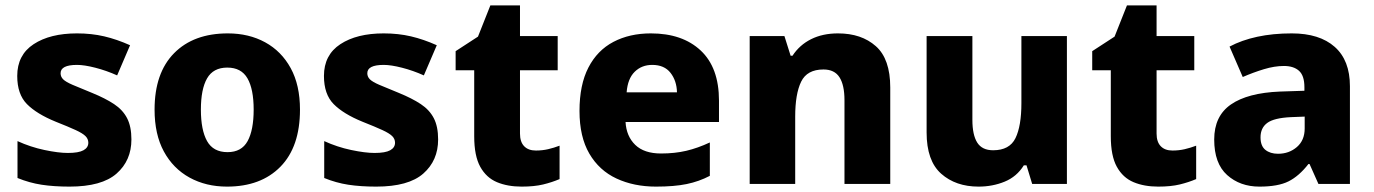

<svg xmlns="http://www.w3.org/2000/svg" viewBox="-20 -683 5101 713"><path d="M468 -165Q468 -87 413 -38.5Q358 10 238 10Q180 10 134.5 3Q89 -4 45 -22V-159Q93 -137 145 -126Q197 -115 232 -115Q272 -115 290 -125Q308 -135 308 -153Q308 -167 297.5 -177.5Q287 -188 261 -200Q235 -212 187 -231Q116 -260 80 -296.5Q44 -333 44 -401Q44 -479 105 -519Q166 -559 266 -559Q320 -559 367 -548Q414 -537 463 -515L415 -403Q375 -421 334 -431.5Q293 -442 266 -442Q205 -442 205 -411Q205 -398 214.5 -388.5Q224 -379 249.5 -368Q275 -357 322 -338Q371 -318 403.5 -296.5Q436 -275 452 -244Q468 -213 468 -165Z M1094 -276Q1094 -138 1021.5 -64Q949 10 823 10Q745 10 684 -23.5Q623 -57 588.5 -120.5Q554 -184 554 -276Q554 -412 626.5 -485.5Q699 -559 826 -559Q904 -559 964.5 -526Q1025 -493 1059.5 -430Q1094 -367 1094 -276ZM726 -276Q726 -200 749 -159Q772 -118 825 -118Q877 -118 899.5 -159Q922 -200 922 -276Q922 -352 899 -392Q876 -432 824 -432Q772 -432 749 -392Q726 -352 726 -276Z M1607 -165Q1607 -87 1552 -38.5Q1497 10 1377 10Q1319 10 1273.5 3Q1228 -4 1184 -22V-159Q1232 -137 1284 -126Q1336 -115 1371 -115Q1411 -115 1429 -125Q1447 -135 1447 -153Q1447 -167 1436.5 -177.5Q1426 -188 1400 -200Q1374 -212 1326 -231Q1255 -260 1219 -296.5Q1183 -333 1183 -401Q1183 -479 1244 -519Q1305 -559 1405 -559Q1459 -559 1506 -548Q1553 -537 1602 -515L1554 -403Q1514 -421 1473 -431.5Q1432 -442 1405 -442Q1344 -442 1344 -411Q1344 -398 1353.5 -388.5Q1363 -379 1388.5 -368Q1414 -357 1461 -338Q1510 -318 1542.5 -296.5Q1575 -275 1591 -244Q1607 -213 1607 -165Z M1970 -124Q1994 -124 2015.5 -129Q2037 -134 2058 -142V-18Q2030 -6 1997 2Q1964 10 1917 10Q1865 10 1825.5 -6.5Q1786 -23 1763.5 -63.5Q1741 -104 1741 -177V-422H1672V-493L1755 -547L1801 -663H1911V-549H2051V-422H1911V-187Q1911 -156 1926.5 -140Q1942 -124 1970 -124Z M2397 -559Q2514 -559 2582 -495.5Q2650 -432 2650 -309V-230H2303Q2306 -177 2339 -145Q2372 -113 2435 -113Q2486 -113 2528.5 -123Q2571 -133 2616 -154V-30Q2576 -9 2530 0.5Q2484 10 2416 10Q2334 10 2269.5 -20Q2205 -50 2168.5 -112.5Q2132 -175 2132 -271Q2132 -368 2165 -432Q2198 -496 2258 -527.5Q2318 -559 2397 -559ZM2402 -442Q2363 -442 2337 -416.5Q2311 -391 2307 -340H2494Q2493 -383 2470 -412.5Q2447 -442 2402 -442Z M3092 -559Q3179 -559 3232.5 -511.5Q3286 -464 3286 -358V0H3116V-311Q3116 -367 3097.5 -396Q3079 -425 3038 -425Q2977 -425 2955 -379.5Q2933 -334 2933 -250V0H2764V-549H2893L2916 -476H2923Q2949 -516 2992 -537.5Q3035 -559 3092 -559Z M3942 -549V0H3813L3792 -69H3782Q3756 -27 3711 -8.5Q3666 10 3614 10Q3529 10 3475 -38Q3421 -86 3421 -191V-549H3591V-238Q3591 -182 3609 -153.5Q3627 -125 3668 -125Q3729 -125 3751 -170Q3773 -215 3773 -300V-549Z M4334 -124Q4358 -124 4379.5 -129Q4401 -134 4422 -142V-18Q4394 -6 4361 2Q4328 10 4281 10Q4229 10 4189.5 -6.5Q4150 -23 4127.5 -63.5Q4105 -104 4105 -177V-422H4036V-493L4119 -547L4165 -663H4275V-549H4415V-422H4275V-187Q4275 -156 4290.5 -140Q4306 -124 4334 -124Z M4777 -559Q4880 -559 4936.5 -509Q4993 -459 4993 -363V0H4876L4843 -74H4839Q4804 -29 4765 -9.5Q4726 10 4657 10Q4585 10 4537 -33Q4489 -76 4489 -165Q4489 -252 4551 -295Q4613 -338 4733 -343L4824 -346V-359Q4824 -402 4804 -420Q4784 -438 4748 -438Q4713 -438 4673.5 -426Q4634 -414 4595 -397L4546 -510Q4591 -534 4649 -546.5Q4707 -559 4777 -559ZM4774 -248Q4711 -245 4686 -226.5Q4661 -208 4661 -173Q4661 -141 4679 -126.5Q4697 -112 4726 -112Q4767 -112 4796 -137Q4825 -162 4825 -206V-250Z"/></svg>

Font: Noto Sans Cherokee ExtraBold
Style: Regular
Weight: 800
Designer: Monotype Design Team
Foundry: Monotype Imaging Inc.
Version: Version 2.001; ttfautohint (v1.8.4.7-5d5b)